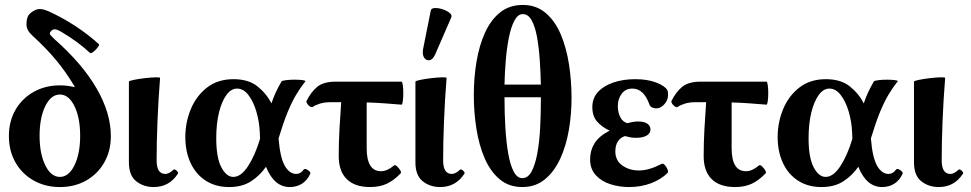

<svg xmlns="http://www.w3.org/2000/svg" viewBox="-20 -745 3923 776"><path d="M222 11Q163 11 116 -15.5Q69 -42 42.5 -88.5Q16 -135 16 -195Q16 -255 42.5 -301Q69 -347 116 -373.5Q163 -400 222 -400Q239 -400 254 -398Q269 -396 283 -393Q250 -449 210 -498Q170 -547 109 -603Q87 -623 87 -646.5Q87 -670 95 -683Q104 -696 124 -705Q144 -714 177 -699Q234 -673 285 -639.5Q336 -606 379 -567Q383 -564 375.5 -554Q368 -544 358 -536Q348 -528 344 -531Q318 -555 290 -575.5Q262 -596 230 -615Q212 -626 202 -626.5Q192 -627 186 -619Q179 -611 182.5 -605.5Q186 -600 201 -586Q313 -487 370.5 -387.5Q428 -288 428 -195Q428 -135 401.5 -88.5Q375 -42 328.5 -15.5Q282 11 222 11ZM222 -30Q258 -30 281 -77Q304 -124 304 -196Q304 -269 281 -316Q258 -363 222 -363Q186 -363 163 -316Q140 -269 140 -196Q140 -124 163 -77Q186 -30 222 -30Z M601 11Q560 11 530.5 -12.5Q501 -36 501 -89V-415Q501 -418 520 -422Q539 -426 564 -429Q589 -432 608 -432.5Q627 -433 627 -430Q620 -343 616.5 -256Q613 -169 613 -97Q613 -42 648 -42Q663 -42 681 -59Q685 -63 693.5 -55.5Q702 -48 699 -43Q664 11 601 11Z M906 11Q852 11 812 -14.5Q772 -40 750.5 -86Q729 -132 729 -191Q729 -250 751 -303.5Q773 -357 816.5 -391Q860 -425 924 -425Q984 -425 1020.5 -396Q1057 -367 1077 -327Q1085 -351 1095 -372.5Q1105 -394 1118 -416Q1120 -419 1136 -421Q1152 -423 1171 -423Q1190 -423 1203.5 -421Q1217 -419 1214 -416Q1194 -391 1176.5 -361.5Q1159 -332 1142 -290.5Q1125 -249 1106 -186V-185Q1112 -108 1131 -75Q1150 -42 1177 -42Q1195 -42 1207 -59Q1211 -64 1218 -61Q1225 -58 1230.5 -52.5Q1236 -47 1234 -43Q1222 -16 1200.5 -2.5Q1179 11 1151 11Q1088 11 1055 -71Q1031 -36 995 -12.5Q959 11 906 11ZM854 -186Q854 -108 874.5 -69Q895 -30 923 -30Q954 -30 982.5 -73.5Q1011 -117 1031 -184Q1030 -197 1030 -210Q1028 -254 1016 -294.5Q1004 -335 984 -361Q964 -387 938 -387Q914 -387 895 -361Q876 -335 865 -290Q854 -245 854 -186Z M1476 11Q1414 11 1381.5 -21Q1349 -53 1349 -114Q1349 -168 1352 -223Q1355 -278 1359 -332H1317Q1291 -332 1272.5 -326Q1254 -320 1244 -313Q1240 -310 1233 -314.5Q1226 -319 1221.5 -326Q1217 -333 1219 -337Q1236 -372 1261.5 -393.5Q1287 -415 1337 -415H1603Q1606 -415 1608 -401Q1610 -387 1610 -368.5Q1610 -350 1608 -336Q1606 -322 1603 -322Q1567 -325 1532 -327.5Q1497 -330 1462 -331V-146Q1462 -53 1520 -53Q1545 -53 1572 -76Q1577 -80 1584.5 -73Q1592 -66 1597.5 -57Q1603 -48 1599 -44Q1571 -15 1542.5 -2Q1514 11 1476 11Z M1759 11Q1718 11 1688.5 -12.5Q1659 -36 1659 -89V-415Q1659 -418 1678 -422Q1697 -426 1722 -429Q1747 -432 1766 -432.5Q1785 -433 1785 -430Q1778 -343 1774.5 -256Q1771 -169 1771 -97Q1771 -42 1806 -42Q1821 -42 1839 -59Q1843 -63 1851.5 -55.5Q1860 -48 1857 -43Q1822 11 1759 11ZM1741 -530Q1731 -505 1717 -502Q1703 -499 1694.5 -511.5Q1686 -524 1690 -547L1721 -702Q1723 -712 1737.5 -712.5Q1752 -713 1769 -707.5Q1786 -702 1797 -693Q1808 -684 1804 -675Z M2091 11Q2037 11 1999.5 -20.5Q1962 -52 1939 -105Q1916 -158 1905.5 -224.5Q1895 -291 1895 -361Q1895 -431 1906 -496.5Q1917 -562 1940.5 -613.5Q1964 -665 2001.5 -695Q2039 -725 2093 -725Q2147 -725 2185 -693Q2223 -661 2246 -607Q2269 -553 2279.5 -486Q2290 -419 2290 -349Q2290 -283 2279 -219Q2268 -155 2244 -103Q2220 -51 2182 -20Q2144 11 2091 11ZM2093 -688Q2073 -688 2059 -661.5Q2045 -635 2036.5 -592Q2028 -549 2024 -499Q2020 -449 2019 -403H2166Q2165 -452 2161.5 -502.5Q2158 -553 2150.5 -595Q2143 -637 2129 -662.5Q2115 -688 2093 -688ZM2091 -25Q2114 -25 2128.5 -52Q2143 -79 2151.5 -124.5Q2160 -170 2163 -226.5Q2166 -283 2166 -341Q2166 -341 2166 -342.5Q2166 -344 2166 -352H2019Q2019 -288 2022.5 -229.5Q2026 -171 2034 -125Q2042 -79 2056 -52Q2070 -25 2091 -25Z M2522 11Q2483 11 2447 -0.5Q2411 -12 2388 -37Q2365 -62 2365 -101Q2365 -137 2383 -166Q2401 -195 2444 -217Q2412 -232 2393 -254Q2374 -276 2374 -312Q2374 -349 2397.5 -374Q2421 -399 2460.5 -412Q2500 -425 2547 -425Q2597 -425 2632 -411.5Q2667 -398 2677 -381Q2679 -377 2679.5 -372Q2680 -367 2680 -361Q2680 -340 2665 -323.5Q2650 -307 2633 -307Q2624 -307 2616 -310.5Q2608 -314 2605 -322Q2582 -387 2536 -387Q2508 -387 2492.5 -366Q2477 -345 2477 -316Q2477 -291 2487 -271.5Q2497 -252 2516 -247Q2526 -250 2537 -252Q2548 -254 2559 -254Q2584 -254 2596.5 -245Q2609 -236 2609 -222Q2609 -206 2593.5 -197Q2578 -188 2551 -188Q2538 -188 2527 -190Q2516 -192 2506 -195Q2489 -190 2478 -174.5Q2467 -159 2467 -133Q2467 -96 2495.5 -76Q2524 -56 2562 -56Q2582 -56 2603.5 -62Q2625 -68 2653 -82Q2660 -86 2667 -78Q2674 -70 2678 -60Q2682 -50 2678 -46Q2652 -20 2611.5 -4.5Q2571 11 2522 11Z M2951 11Q2889 11 2856.5 -21Q2824 -53 2824 -114Q2824 -168 2827 -223Q2830 -278 2834 -332H2792Q2766 -332 2747.5 -326Q2729 -320 2719 -313Q2715 -310 2708 -314.5Q2701 -319 2696.5 -326Q2692 -333 2694 -337Q2711 -372 2736.5 -393.5Q2762 -415 2812 -415H3078Q3081 -415 3083 -401Q3085 -387 3085 -368.5Q3085 -350 3083 -336Q3081 -322 3078 -322Q3042 -325 3007 -327.5Q2972 -330 2937 -331V-146Q2937 -53 2995 -53Q3020 -53 3047 -76Q3052 -80 3059.5 -73Q3067 -66 3072.5 -57Q3078 -48 3074 -44Q3046 -15 3017.5 -2Q2989 11 2951 11Z M3300 11Q3246 11 3206 -14.5Q3166 -40 3144.5 -86Q3123 -132 3123 -191Q3123 -250 3145 -303.5Q3167 -357 3210.5 -391Q3254 -425 3318 -425Q3378 -425 3414.5 -396Q3451 -367 3471 -327Q3479 -351 3489 -372.5Q3499 -394 3512 -416Q3514 -419 3530 -421Q3546 -423 3565 -423Q3584 -423 3597.5 -421Q3611 -419 3608 -416Q3588 -391 3570.5 -361.5Q3553 -332 3536 -290.5Q3519 -249 3500 -186V-185Q3506 -108 3525 -75Q3544 -42 3571 -42Q3589 -42 3601 -59Q3605 -64 3612 -61Q3619 -58 3624.5 -52.5Q3630 -47 3628 -43Q3616 -16 3594.5 -2.5Q3573 11 3545 11Q3482 11 3449 -71Q3425 -36 3389 -12.5Q3353 11 3300 11ZM3248 -186Q3248 -108 3268.5 -69Q3289 -30 3317 -30Q3348 -30 3376.5 -73.5Q3405 -117 3425 -184Q3424 -197 3424 -210Q3422 -254 3410 -294.5Q3398 -335 3378 -361Q3358 -387 3332 -387Q3308 -387 3289 -361Q3270 -335 3259 -290Q3248 -245 3248 -186Z M3774 11Q3733 11 3703.5 -12.5Q3674 -36 3674 -89V-415Q3674 -418 3693 -422Q3712 -426 3737 -429Q3762 -432 3781 -432.5Q3800 -433 3800 -430Q3793 -343 3789.5 -256Q3786 -169 3786 -97Q3786 -42 3821 -42Q3836 -42 3854 -59Q3858 -63 3866.5 -55.5Q3875 -48 3872 -43Q3837 11 3774 11Z"/></svg>

Font: Junicode
Style: Bold
Weight: 700
Designer: Peter S. Baker
Version: Version 2.100; ttfautohint (v1.8.4)